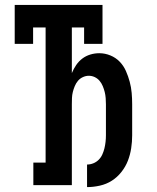

<svg xmlns="http://www.w3.org/2000/svg" viewBox="-20 -755 640 783"><path d="M335 8V-84Q348 -84 360.5 -89Q373 -94 382.5 -103.5Q392 -113 397.5 -125.5Q403 -138 406 -150.5Q409 -163 410.5 -176.5Q412 -190 412 -203V-330Q412 -342 411 -355Q410 -368 407 -380Q404 -392 399 -404Q394 -416 386 -425.5Q378 -435 366.5 -440.5Q355 -446 342 -446Q330 -446 318 -440.5Q306 -435 298 -425.5Q290 -416 285 -404Q280 -392 277 -380Q274 -368 273.5 -355Q273 -342 273 -330V0H116V-92H166V-643H115V-576H40V-735H398V-576H323V-643H273V-457Q280 -474 290.5 -489.5Q301 -505 315.5 -516Q330 -527 348 -532.5Q366 -538 385 -538Q408 -538 430 -529Q452 -520 468 -503.5Q484 -487 493.5 -465.5Q503 -444 509 -421.5Q515 -399 517 -376Q519 -353 519 -330V-203Q519 -177 515 -150.5Q511 -124 501.5 -99.5Q492 -75 475 -53.5Q458 -32 436 -18Q414 -4 387.5 2Q361 8 335 8Z"/></svg>

Font: Iosevka Slab Semibold Extended
Style: Regular
Weight: 600
Width: 7
Monospace: yes
Designer: Belleve Invis
Foundry: Belleve Invis
Version: Version 11.1.0; ttfautohint (v1.8.3)